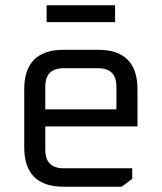

<svg xmlns="http://www.w3.org/2000/svg" viewBox="-20 -709 614 729"><path d="M72 -150V-370Q72 -520 222 -520H352Q502 -520 502 -370V-229H152V-140Q152 -70 222 -70H482V-30L442 0H222Q72 0 72 -150ZM152 -294H422V-380Q422 -450 352 -450H222Q152 -450 152 -380ZM157 -625V-689H417V-625Z"/></svg>

Font: Oxanium ExtraLight
Style: Regular
Weight: 400
Version: Version 2.000